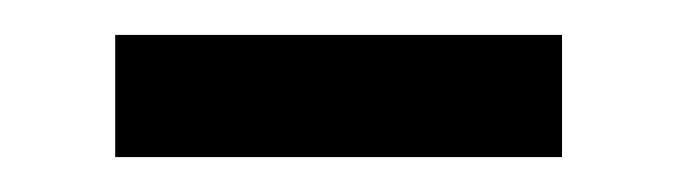

<svg xmlns="http://www.w3.org/2000/svg" viewBox="-20 -335 387 110"><path d="M46 -245H302V-315H46Z"/></svg>

Font: Noto Sans CJK KR Regular
Style: Regular
Weight: 400
Designer: Ryoko NISHIZUKA (kana & ideographs); Paul D. Hunt (Latin, Greek & Cyrillic); Wenlong ZHANG (bopomofo); Sandoll Communica
Foundry: Adobe Systems Incorporated
Version: Version 1.004;PS 1.004;hotconv 1.0.82;makeotf.lib2.5.63406